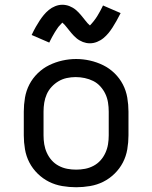

<svg xmlns="http://www.w3.org/2000/svg" viewBox="-20 -779 640 807"><path d="M300 8Q271 8 241.5 3Q212 -2 186 -15Q160 -28 138.5 -49Q117 -70 103.5 -96Q90 -122 85 -151.5Q80 -181 80 -210V-310Q80 -339 85 -368.5Q90 -398 103.5 -424Q117 -450 138.5 -471Q160 -492 186.5 -505Q213 -518 242 -524.5Q271 -531 300 -531Q329 -531 358 -524.5Q387 -518 413.5 -505Q440 -492 461.5 -471Q483 -450 496.5 -424Q510 -398 515 -368.5Q520 -339 520 -310V-210Q520 -181 515 -151.5Q510 -122 496.5 -96Q483 -70 461.5 -49Q440 -28 414 -15Q388 -2 358.5 3Q329 8 300 8ZM300 -66Q319 -66 337.5 -69.5Q356 -73 373 -82Q390 -91 402.5 -105Q415 -119 423 -136.5Q431 -154 434 -172.5Q437 -191 437 -210V-310Q437 -329 434 -348Q431 -367 423 -384Q415 -401 402 -415.5Q389 -430 372 -438.5Q355 -447 336 -451Q317 -455 298 -455Q279 -455 260.5 -451Q242 -447 226 -437.5Q210 -428 197 -414Q184 -400 176.5 -383Q169 -366 166 -347.5Q163 -329 163 -310V-210Q163 -191 166 -172.5Q169 -154 177 -136.5Q185 -119 197.5 -105Q210 -91 227 -82Q244 -73 262.5 -69.5Q281 -66 300 -66ZM358 -597Q350 -597 342.5 -598.5Q335 -600 328.5 -602.5Q322 -605 315 -609Q308 -613 302.5 -617.5Q297 -622 291 -628Q285 -634 280.5 -639.5Q276 -645 271.5 -650.5Q267 -656 261.5 -663Q256 -670 251.5 -675Q247 -680 242 -684Q240 -682 236 -677.5Q232 -673 230 -671Q228 -669 225.5 -666Q223 -663 221 -659.5Q219 -656 216 -652Q213 -648 210.5 -643.5Q208 -639 205 -634Q202 -629 199 -623.5Q196 -618 193 -612Q190 -606 187 -600L113 -632Q122 -651 130.5 -666Q139 -681 147 -693Q155 -705 164 -716Q173 -727 185 -737Q197 -747 212 -753Q227 -759 242 -759Q250 -759 257.5 -757.5Q265 -756 271.5 -753.5Q278 -751 285 -747Q292 -743 297.5 -738.5Q303 -734 309 -728Q315 -722 319.5 -716.5Q324 -711 328.5 -705.5Q333 -700 338.5 -693Q344 -686 348.5 -681Q353 -676 358 -672Q360 -674 364 -678.5Q368 -683 370 -685.5Q372 -688 374.5 -691Q377 -694 379 -697Q381 -700 384 -704Q387 -708 389.5 -712.5Q392 -717 395 -722Q398 -727 401 -732.5Q404 -738 407 -744Q410 -750 413 -756L487 -724Q478 -706 469.5 -691Q461 -676 453 -663.5Q445 -651 436 -640Q427 -629 415 -619Q403 -609 388 -603Q373 -597 358 -597Z"/></svg>

Font: Iosevka Meiseki Sans
Style: Regular
Weight: 400
Monospace: yes
Designer: Belleve Invis
Foundry: Belleve Invis
Version: Version 11.2.6; ttfautohint (v1.8.4)